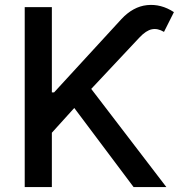

<svg xmlns="http://www.w3.org/2000/svg" viewBox="-20 -756 731 776"><path d="M79.9 0V-727.3H189.6V-382.5H198.5L470.5 -678.6Q517.8 -729.4 574.4 -735.3Q631 -741.1 682.9 -707L642.8 -627.1Q617.2 -642.4 593.8 -637.6Q570.3 -632.8 544 -604.8L348.7 -396.7L652.3 0H519.9L280.2 -319.6L189.6 -219.5V0Z"/></svg>

Font: Inter UI Medium
Style: Regular
Weight: 500
Designer: Rasmus Andersson
Foundry: rsms
Version: 3.2;8d6f07862